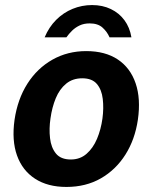

<svg xmlns="http://www.w3.org/2000/svg" viewBox="-20 -729 604 759"><path d="M242.5 10Q168.5 10 118.5 -22.5Q68.5 -55 47.2 -114.5Q26 -174 37.5 -255.5Q49.5 -337 88.2 -398Q127 -459 187 -493Q247 -527 321 -527Q396 -527 445.8 -493.8Q495.5 -460.5 516.2 -399.5Q537 -338.5 525 -255.5Q513.5 -177.5 475.8 -117.8Q438 -58 378.8 -24Q319.5 10 242.5 10ZM260 -98.5Q296.5 -98.5 322.2 -121Q348 -143.5 363.5 -180.2Q379 -217 385 -260.5Q390.5 -301.5 386.2 -338Q382 -374.5 363 -397Q344 -419.5 305 -419.5Q267.5 -419.5 241.5 -398.2Q215.5 -377 200.5 -340.8Q185.5 -304.5 179.5 -260.5Q173.5 -220 177.8 -182.8Q182 -145.5 201.2 -122Q220.5 -98.5 260 -98.5ZM156.5 -581.5Q173.5 -622 202 -650.5Q230.5 -679 267 -694Q303.5 -709 344 -709Q385.5 -709 418.2 -693.2Q451 -677.5 472 -649Q493 -620.5 499.5 -581.5H413Q403.5 -603.5 385.2 -620Q367 -636.5 334.5 -636.5Q312 -636.5 295 -628.5Q278 -620.5 265 -607.8Q252 -595 242.5 -581.5Z"/></svg>

Font: Public Sans Thin
Style: Bold Italic
Weight: 700
Italic angle: -8°
Version: Version 2.001